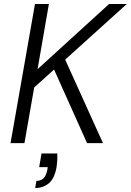

<svg xmlns="http://www.w3.org/2000/svg" viewBox="-20 -720 658 966"><path d="M33 0 156 -700H226L169 -372L529 -700H618L308 -420L498 0H418L252 -370L152 -280L103 0ZM157 226 163 190Q187 190 200 176Q213 162 218 135L220 121H177L189 52H268Q269 70 268 87.5Q267 105 265 119Q255 177 226.5 201.5Q198 226 157 226Z"/></svg>

Font: DM Sans 24pt Light
Style: Italic
Weight: 300
Italic angle: -10°
Designer: Colophon Foundry, Jonny Pinhorn
Foundry: Colophon Foundry
Version: Version 4.004;gftools[0.9.30]